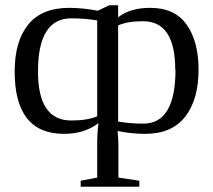

<svg xmlns="http://www.w3.org/2000/svg" viewBox="-20 -501 812 733"><path d="M553 -471H554Q647 -471 692.5 -407Q738 -343 738 -235Q738 -121 687 -55.5Q636 10 534 10Q481 10 429 -1Q432 34 432 53V177L512 189V212H288V189L351 177V50Q351 7 356 -31Q303 10 224 10Q36 10 36 -228Q36 -343 87.5 -407Q139 -471 244 -471Q296 -471 353 -460L397 -481H431V-435Q477 -471 553 -471ZM252 -41Q314 -41 351 -57V-423Q305 -431 252 -431Q125 -431 125 -228Q125 -41 252 -41ZM650 -235H649Q649 -420 526 -420Q467 -420 431 -404V-37Q477 -29 527 -29Q650 -29 650 -235Z"/></svg>

Font: Libra Serif Modern
Style: Regular
Weight: 400
Designer: Stefan Peev, Context Ltd
Foundry: Stefan Peev, Context Ltd
Version: Version 1.000